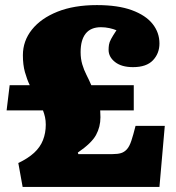

<svg xmlns="http://www.w3.org/2000/svg" viewBox="-20 -735 694 755"><path d="M69 0 52 -94Q90 -112 114 -134Q138 -156 149 -184Q160 -212 160 -245Q160 -261 157 -274.5Q154 -288 149 -301H6L18 -400H97Q86 -423 78 -451.5Q70 -480 70 -518Q70 -574 105.5 -618.5Q141 -663 206 -689Q271 -715 361 -715Q444 -715 498.5 -695Q553 -675 580 -641Q607 -607 607 -564Q607 -525 581.5 -498Q556 -471 503 -471Q458 -471 432.5 -491Q407 -511 407 -539Q407 -549 408.5 -559Q410 -569 417 -582Q424 -595 438 -616Q426 -621 410 -624.5Q394 -628 377 -628Q337 -628 317 -603Q297 -578 297 -530Q297 -504 303.5 -482Q310 -460 320 -440.5Q330 -421 339 -400H506V-301H374Q374 -294 374.5 -287.5Q375 -281 375 -274Q375 -236 357.5 -204Q340 -172 286 -135L288 -129H422Q443 -129 456 -133Q469 -137 479 -148Q489 -159 496.5 -181.5Q504 -204 513 -240H628L607 0Z"/></svg>

Font: Literata 18pt Black
Style: Regular
Weight: 900
Designer: Latin by Veronika Burian and Jose Scaglione. Greek by Irene Vlachou. Cyrillic by Vera Evstafieva.
Foundry: TypeTogether
Version: Version 3.103;gftools[0.9.29]